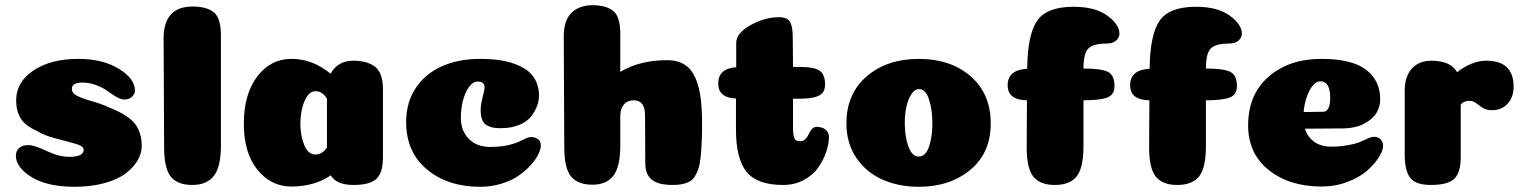

<svg xmlns="http://www.w3.org/2000/svg" viewBox="-20 -710 5838 737"><path d="M281 -484Q374 -484 436 -446Q498 -408 498 -363Q498 -350 487 -339Q476 -328 459 -328Q444 -328 426 -338.5Q408 -349 392 -361Q376 -373 350 -383Q324 -393 295 -393Q256 -393 256 -369Q256 -352 276 -342Q296 -332 334.5 -321Q373 -310 393 -300Q468 -271 496 -237.5Q524 -204 524 -149Q524 -122 509 -95.5Q494 -69 464 -45.5Q434 -22 382.5 -7.5Q331 7 265 7Q136 7 72 -52Q41 -81 41 -112Q41 -131 53.5 -142Q66 -153 89 -153Q112 -153 159 -130.5Q206 -108 246 -108Q301 -108 301 -135Q301 -149 272 -157.5Q243 -166 196 -178Q149 -190 121 -208Q77 -227 59.5 -255.5Q42 -284 42 -325Q42 -395 108.5 -439.5Q175 -484 281 -484Z M828 -151Q828 -70 801 -35Q774 0 718 0Q662 0 636 -31.5Q610 -63 610 -143L608 -565Q608 -591 613.5 -611Q619 -631 628.5 -645Q638 -659 652 -668Q666 -677 682.5 -681Q699 -685 718 -685Q773 -685 800.5 -663Q828 -641 828 -574Z M1099 6Q1020 6 968 -58.5Q916 -123 916 -235Q916 -349 967.5 -416.5Q1019 -484 1099 -484Q1180 -484 1249 -427Q1276 -477 1336 -477Q1390 -477 1420 -453.5Q1450 -430 1450 -367V-107Q1450 -47 1425 -23.5Q1400 0 1337 0Q1271 0 1250 -37Q1186 6 1099 6ZM1235 -331Q1218 -360 1191 -360Q1165 -360 1149 -322Q1133 -284 1133 -235Q1133 -189 1148 -153Q1163 -117 1190 -117Q1218 -117 1235 -144Z M1840 -374Q1840 -397 1814 -397Q1795 -397 1780 -376Q1765 -355 1757 -323.5Q1749 -292 1749 -258Q1749 -208 1779.5 -177Q1810 -146 1862 -146Q1913 -146 1950 -158Q1965 -162 1986.5 -173Q2008 -184 2017 -184Q2031 -184 2040 -179Q2049 -174 2052.5 -167Q2056 -160 2056 -152Q2056 -138 2046.5 -118Q2037 -98 2017 -76Q1997 -54 1970.5 -35.5Q1944 -17 1905 -5Q1866 7 1823 7Q1699 7 1619 -59.5Q1539 -126 1539 -242Q1539 -316 1575.5 -371.5Q1612 -427 1676 -455.5Q1740 -484 1823 -484Q1902 -484 1953.5 -465.5Q2005 -447 2027 -416Q2049 -385 2049 -342Q2049 -323 2041.5 -303Q2034 -283 2018.5 -263Q2003 -243 1973 -230.5Q1943 -218 1903 -218Q1885 -218 1873.5 -220Q1862 -222 1849.5 -228.5Q1837 -235 1831 -250Q1825 -265 1825 -288Q1825 -308 1832.5 -336.5Q1840 -365 1840 -374Z M2456 -268Q2456 -325 2412 -325Q2404 -325 2397.5 -323Q2391 -321 2385.5 -318Q2380 -315 2375.5 -309.5Q2371 -304 2367.5 -297.5Q2364 -291 2362.5 -282Q2361 -273 2361 -262V-152Q2361 -70 2334.5 -35.5Q2308 -1 2254 -1Q2198 -1 2172 -32.5Q2146 -64 2146 -144L2144 -570Q2144 -632 2174 -661Q2204 -690 2254 -690Q2307 -690 2334 -668Q2361 -646 2361 -579V-434Q2435 -479 2541 -479Q2589 -479 2618 -454.5Q2647 -430 2661 -377Q2675 -324 2675 -238Q2675 -194 2673.5 -162Q2672 -130 2669 -103.5Q2666 -77 2660 -60Q2654 -43 2646 -31Q2638 -19 2625.5 -12.5Q2613 -6 2598 -3Q2583 0 2562 0Q2506 0 2481.5 -20.5Q2457 -41 2457 -83Z M2805 -214V-332Q2780 -333 2765 -340.5Q2750 -348 2743.5 -360Q2737 -372 2737 -390Q2737 -447 2806 -452V-545Q2806 -583 2861 -613.5Q2916 -644 2970 -644Q3003 -644 3013 -625Q3023 -606 3023 -568L3024 -453H3051Q3106 -453 3126.5 -438.5Q3147 -424 3147 -386Q3147 -370 3141 -359Q3135 -348 3121.5 -342Q3108 -336 3089 -333.5Q3070 -331 3042 -331H3024V-221Q3024 -205 3025.5 -194.5Q3027 -184 3030 -178Q3033 -172 3038.5 -170Q3044 -168 3052 -168Q3064 -168 3072 -176.5Q3080 -185 3084.5 -195.5Q3089 -206 3096.5 -214.5Q3104 -223 3114 -223Q3137 -223 3149.5 -212Q3162 -201 3162 -185Q3162 -158 3151.5 -127Q3141 -96 3121 -67Q3101 -38 3065.5 -19Q3030 0 2986 0Q2887 0 2846 -50Q2805 -100 2805 -214Z M3559 -237Q3559 -289 3546 -328.5Q3533 -368 3508 -368Q3491 -368 3478 -348Q3465 -328 3459 -299Q3453 -270 3453 -237Q3453 -186 3467 -147.5Q3481 -109 3507 -109Q3533 -109 3546 -147Q3559 -185 3559 -237ZM3507 7Q3429 7 3366.5 -21Q3304 -49 3266.5 -105Q3229 -161 3229 -236Q3229 -350 3307 -417Q3385 -484 3507 -484Q3629 -484 3706 -417Q3783 -350 3783 -236Q3783 -123 3704.5 -58Q3626 7 3507 7Z M4160 -526Q4139 -509 4139 -447Q4206 -447 4232 -434.5Q4258 -422 4258 -380Q4258 -346 4230 -335.5Q4202 -325 4139 -325V-150Q4139 -65 4112.5 -32.5Q4086 0 4029 0Q3973 0 3947 -31.5Q3921 -63 3921 -143L3922 -325Q3848 -326 3848 -383Q3848 -442 3923 -446Q3924 -575 3960.5 -629.5Q3997 -684 4101 -684Q4184 -684 4230.5 -650Q4277 -616 4277 -581Q4277 -566 4264.5 -554.5Q4252 -543 4229 -543Q4180 -543 4160 -526Z M4630 -526Q4609 -509 4609 -447Q4676 -447 4702 -434.5Q4728 -422 4728 -380Q4728 -346 4700 -335.5Q4672 -325 4609 -325V-150Q4609 -65 4582.5 -32.5Q4556 0 4499 0Q4443 0 4417 -31.5Q4391 -63 4391 -143L4392 -325Q4318 -326 4318 -383Q4318 -442 4393 -446Q4394 -575 4430.5 -629.5Q4467 -684 4571 -684Q4654 -684 4700.5 -650Q4747 -616 4747 -581Q4747 -566 4734.5 -554.5Q4722 -543 4699 -543Q4650 -543 4630 -526Z M5052 6Q4930 6 4850.5 -57Q4771 -120 4771 -229Q4771 -347 4849.5 -415.5Q4928 -484 5052 -484Q5169 -484 5223.5 -442.5Q5278 -401 5278 -329Q5278 -315 5274.5 -302Q5271 -289 5263.5 -276.5Q5256 -264 5243.5 -253.5Q5231 -243 5215 -234.5Q5199 -226 5177 -221.5Q5155 -217 5130 -217L4989 -216Q4999 -184 5025 -165.5Q5051 -147 5091 -147Q5134 -147 5179 -158Q5198 -163 5220.5 -174Q5243 -185 5253 -185Q5270 -185 5279.5 -175Q5289 -165 5289 -150Q5289 -132 5273 -106.5Q5257 -81 5228.5 -55.5Q5200 -30 5153 -12Q5106 6 5052 6ZM4984 -280Q5053 -281 5059 -281Q5074 -281 5081 -299Q5086 -312 5086 -335Q5086 -398 5048 -398Q5034 -398 5020.5 -383Q5007 -368 4997 -340.5Q4987 -313 4984 -280Z M5587 -107Q5587 -47 5562 -23.5Q5537 0 5473 0Q5414 0 5393 -27.5Q5372 -55 5372 -118V-364Q5372 -398 5384 -423.5Q5396 -449 5419 -463Q5442 -477 5473 -477Q5549 -477 5573 -433Q5631 -477 5685 -477Q5790 -477 5790 -377Q5790 -337 5767 -312Q5744 -287 5707 -287Q5685 -287 5671.5 -296Q5658 -305 5646.5 -314Q5635 -323 5620 -323Q5598 -323 5587 -308Z"/></svg>

Font: Coiny 2.0
Style: Regular
Weight: 400
Version: Version 1.001 July 11, 2018